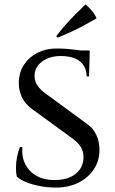

<svg xmlns="http://www.w3.org/2000/svg" viewBox="-20 -833 520 867"><path d="M235 -614Q261 -614 284.5 -612Q308 -610 327.5 -607.5Q347 -605 362 -601.5Q377 -598 385 -595L382 -488H371Q371 -531 341.5 -555.5Q312 -580 253 -580Q203 -580 169.5 -554.5Q136 -529 136 -491Q136 -476 141 -462.5Q146 -449 157 -436.5Q168 -424 184 -412L371 -275Q400 -256 415 -223.5Q430 -191 429 -154Q429 -106 403 -67.5Q377 -29 333 -7.5Q289 14 233 14Q199 14 164.5 8Q130 2 102 -9Q74 -20 56 -35Q52 -51 52 -75Q52 -99 57 -124.5Q62 -150 70 -169H81Q77 -124 95 -90Q113 -56 147.5 -37.5Q182 -19 229 -20Q290 -21 323.5 -49.5Q357 -78 357 -123Q357 -148 345.5 -168Q334 -188 308 -207L127 -339Q92 -364 77.5 -397.5Q63 -431 65 -466Q67 -509 89.5 -542.5Q112 -576 150 -595Q188 -614 235 -614ZM385 -605V-587H302V-605ZM234 -670Q253 -695 275.5 -720.5Q298 -746 321.5 -769.5Q345 -793 366 -813Q382 -800 395 -784.5Q408 -769 416 -750Q388 -734 358.5 -718Q329 -702 299.5 -688.5Q270 -675 241 -663Z"/></svg>

Font: Cinzel Medium
Style: Regular
Weight: 500
Designer: Natanael Gama
Version: Version 2.000